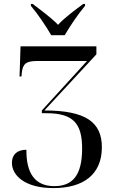

<svg xmlns="http://www.w3.org/2000/svg" viewBox="-20 -951 595 982"><path d="M242 -771H311C337 -816 380 -880 415 -921V-931H406C368 -903 308 -859 277 -824C244 -859 184 -903 147 -931H138V-921C173 -880 216 -816 242 -771ZM253 11C406 11 501 -58 501 -198C501 -326 419 -386 207 -386L473 -673V-714H85L80 -560H90L91 -575C96 -625 113 -639 170 -639H425L194 -386V-372H218C357 -372 400 -317 400 -191C400 -54 351 1 258 1C160 1 114 -63 115 -185C68 -185 41 -161 41 -118C41 -54 107 11 253 11Z"/></svg>

Font: Noto Serif Display SemiCondensed
Style: Regular
Weight: 400
Width: 4
Designer: Monotype Design Team
Foundry: Monotype Imaging Inc.
Version: Version 2.009